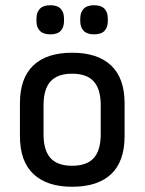

<svg xmlns="http://www.w3.org/2000/svg" viewBox="-20 -701 551 732"><path d="M255 11Q159 11 107.5 -37.5Q56 -86 56 -182V-307Q56 -403 107 -451.5Q158 -500 255 -500Q352 -500 403.5 -451.5Q455 -403 455 -307V-182Q455 -86 404 -37.5Q353 11 255 11ZM255 -69Q311 -69 337.5 -98.5Q364 -128 364 -189V-300Q364 -361 337.5 -390.5Q311 -420 255 -420Q199 -420 172.5 -390.5Q146 -361 146 -300V-189Q146 -128 172.5 -98.5Q199 -69 255 -69ZM172 -570Q145 -570 132 -583.5Q119 -597 119 -620V-631Q119 -654 132 -667.5Q145 -681 172 -681Q199 -681 211.5 -667.5Q224 -654 224 -631V-620Q224 -597 211.5 -583.5Q199 -570 172 -570ZM338 -570Q312 -570 299 -583.5Q286 -597 286 -620V-631Q286 -654 299 -667.5Q312 -681 338 -681Q366 -681 378.5 -667.5Q391 -654 391 -631V-620Q391 -597 378.5 -583.5Q366 -570 338 -570Z"/></svg>

Font: Sofia Sans Semi Condensed Medium
Style: Regular
Weight: 500
Designer: Botio Nikoltchev, Ani Petrova
Foundry: lettersoup
Version: Version 4.100